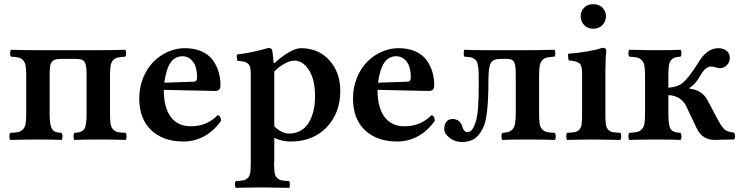

<svg xmlns="http://www.w3.org/2000/svg" viewBox="-20 -675 3583 929"><path d="M29.8 2Q25.4 -2.4 25.4 -15.1Q25.4 -27.8 29.8 -32.2Q55.7 -33.2 68.4 -36.1Q81.1 -39.1 91.1 -49.1Q101.1 -59.1 104 -76.2Q106.9 -93.3 106.9 -125V-307.1Q106.9 -338.4 104.2 -355.5Q101.6 -372.6 92.5 -382.8Q83.5 -393.1 70.8 -396.2Q58.1 -399.4 33.2 -400.9Q28.8 -405.3 28.8 -417.5Q28.8 -429.7 33.2 -434.1Q111.3 -432.1 164.1 -432.1H455.1Q507.8 -432.1 585.9 -434.1Q590.3 -429.7 590.3 -417.5Q590.3 -405.3 585.9 -400.9Q561 -399.4 548.3 -396.2Q535.6 -393.1 526.6 -382.8Q517.6 -372.6 514.9 -355.5Q512.2 -338.4 512.2 -307.1V-125Q512.2 -93.3 514.9 -76.2Q517.6 -59.1 527.1 -49.1Q536.6 -39.1 549.3 -36.1Q562 -33.2 587.9 -32.2Q592.3 -27.8 592.3 -15.1Q592.3 -2.4 587.9 2Q513.7 0 456.1 0Q387.7 0 339.8 2Q335.9 -2.4 335.9 -15.1Q335.9 -27.8 339.8 -32.2Q355 -33.2 363.5 -35.2Q372.1 -37.1 379.9 -42.5Q387.7 -47.9 391.4 -57.9Q395 -67.9 397 -84Q398.9 -100.1 398.9 -125V-317.9Q398.9 -350.6 393.6 -365.7Q388.2 -380.9 378.7 -385Q369.1 -389.2 347.2 -390.1H272Q255.9 -389.2 247.6 -387Q239.3 -384.8 232.2 -377.2Q225.1 -369.6 222.7 -355.7Q220.2 -341.8 220.2 -317.9V-125Q220.2 -84 226.1 -64.7Q231.9 -45.4 242.7 -39.6Q253.4 -33.7 277.8 -32.2Q282.2 -27.8 282.2 -15.1Q282.2 -2.4 277.8 2Q228 0 164.1 0Q106 0 29.8 2Z M774.9 -274.9 918.5 -279.8Q926.3 -279.8 929.9 -285.6Q933.6 -291.5 933.6 -298.8Q933.6 -351.6 913.3 -377.2Q893.1 -402.8 862.8 -402.8Q827.6 -402.8 806.2 -373.3Q784.7 -343.8 774.9 -274.9ZM1032.7 -117.2Q1047.9 -117.2 1049.8 -90.8Q1014.6 -41 967.8 -15.6Q920.9 9.8 867.7 9.8Q770 9.8 711.9 -44.9Q653.8 -99.6 653.8 -198.2Q653.8 -252 672.6 -298.3Q691.4 -344.7 722.2 -375.7Q752.9 -406.7 792.5 -424.3Q832 -441.9 873.5 -441.9Q919.9 -441.9 954.6 -426.8Q989.3 -411.6 1008.8 -385.3Q1028.3 -358.9 1037.6 -327.9Q1046.9 -296.9 1046.9 -261.2Q1046.9 -234.9 1020.5 -234.9L772.5 -240.2Q772.5 -154.8 806.2 -109.4Q839.8 -64 902.8 -64Q981 -64 1032.7 -117.2Z M1307.1 -329.1V-64Q1342.3 -28.8 1379.4 -28.8Q1406.7 -28.8 1428.7 -39.8Q1450.7 -50.8 1464.6 -68.4Q1478.5 -85.9 1487.8 -109.9Q1497.1 -133.8 1500.7 -158.2Q1504.4 -182.6 1504.4 -209Q1504.4 -290.5 1474.6 -336.2Q1444.8 -381.8 1405.3 -381.8Q1383.8 -381.8 1356.2 -366.7Q1328.6 -351.6 1307.1 -329.1ZM1121.1 233.9Q1116.7 229.5 1116.7 217.5Q1116.7 205.6 1121.1 201.2Q1147 199.7 1158.7 197.3Q1170.4 194.8 1179.7 185.1Q1189 175.3 1191.2 158.7Q1193.4 142.1 1193.4 109.9V-311Q1193.4 -334 1191.2 -345.9Q1189 -357.9 1181.2 -365.7Q1173.3 -373.5 1162.1 -376.2Q1150.9 -378.9 1128.4 -380.9Q1127 -385.7 1126 -396Q1125 -406.2 1126.5 -411.1Q1200.2 -420.4 1278.3 -442.9Q1295.9 -442.9 1297.4 -429.2Q1300.8 -410.2 1304.2 -370.1H1309.1Q1338.9 -398.9 1375 -420.4Q1411.1 -441.9 1435.5 -441.9Q1521 -441.9 1573.7 -383.3Q1626.5 -324.7 1626.5 -235.8Q1626.5 -127.9 1560.5 -59.1Q1494.6 9.8 1385.3 9.8Q1344.7 9.8 1307.1 -7.8V109.9H1306.2Q1306.2 142.1 1308.3 158.7Q1310.5 175.3 1319.8 185.1Q1329.1 194.8 1340.8 197.3Q1352.5 199.7 1378.4 201.2Q1382.8 205.6 1382.8 217.5Q1382.8 229.5 1378.4 233.9Q1357.9 233.4 1314.9 232.9Q1272 232.4 1250.5 231.9Q1199.2 231.9 1121.1 233.9Z M1809.1 -274.9 1952.6 -279.8Q1960.4 -279.8 1964.1 -285.6Q1967.8 -291.5 1967.8 -298.8Q1967.8 -351.6 1947.5 -377.2Q1927.2 -402.8 1897 -402.8Q1861.8 -402.8 1840.3 -373.3Q1818.8 -343.8 1809.1 -274.9ZM2066.9 -117.2Q2082 -117.2 2084 -90.8Q2048.8 -41 2002 -15.6Q1955.1 9.8 1901.9 9.8Q1804.2 9.8 1746.1 -44.9Q1688 -99.6 1688 -198.2Q1688 -252 1706.8 -298.3Q1725.6 -344.7 1756.3 -375.7Q1787.1 -406.7 1826.7 -424.3Q1866.2 -441.9 1907.7 -441.9Q1954.1 -441.9 1988.8 -426.8Q2023.4 -411.6 2043 -385.3Q2062.5 -358.9 2071.8 -327.9Q2081.1 -296.9 2081.1 -261.2Q2081.1 -234.9 2054.7 -234.9L1806.6 -240.2Q1806.6 -154.8 1840.3 -109.4Q1874 -64 1937 -64Q2015.1 -64 2066.9 -117.2Z M2129.4 -51.8Q2129.4 -71.3 2139.6 -85.2Q2149.9 -99.1 2169.4 -99.1Q2206.5 -99.1 2217.3 -61Q2224.6 -36.1 2240.7 -36.1Q2252.4 -36.1 2261.2 -44.4Q2270 -52.7 2279.3 -78.1Q2289.6 -107.4 2293 -151.6Q2296.4 -195.8 2296.4 -278.8Q2296.4 -309.1 2295.9 -325.7Q2295.4 -342.3 2292.5 -357.7Q2289.6 -373 2285.9 -379.4Q2282.2 -385.7 2273.4 -391.4Q2264.6 -397 2254.6 -398.4Q2244.6 -399.9 2226.6 -400.9Q2223.6 -406.7 2223.6 -417.2Q2223.6 -427.7 2226.6 -434.1Q2274.4 -432.1 2329.6 -432.1H2531.2Q2584.5 -432.1 2662.6 -434.1Q2667 -429.7 2667 -417.5Q2667 -405.3 2662.6 -400.9Q2637.7 -399.4 2625.5 -396.5Q2613.3 -393.6 2603.8 -383.5Q2594.2 -373.5 2591.3 -356.2Q2588.4 -338.9 2588.4 -307.1V-126Q2588.4 -93.8 2591.1 -76.4Q2593.8 -59.1 2603.5 -49.1Q2613.3 -39.1 2626 -36.1Q2638.7 -33.2 2664.6 -32.2Q2668.9 -27.8 2668.9 -15.1Q2668.9 -2.4 2664.6 2Q2590.3 0 2532.7 0Q2456.5 0 2410.6 2Q2406.2 -2.4 2406.2 -15.1Q2406.2 -27.8 2410.6 -32.2Q2429.7 -33.7 2439.9 -36.6Q2450.2 -39.6 2459.2 -48.8Q2468.3 -58.1 2471.9 -76.7Q2475.6 -95.2 2475.6 -126V-314.9Q2475.6 -359.4 2467.5 -374.8Q2459.5 -390.1 2433.6 -390.1H2402.3Q2365.7 -390.1 2354.5 -369.9Q2343.3 -349.6 2343.3 -286.1Q2343.3 -123.5 2322.3 -67.9Q2305.2 -26.4 2280.5 -7.1Q2255.9 12.2 2215.3 12.2Q2181.6 12.2 2155.5 -8.1Q2129.4 -28.3 2129.4 -51.8Z M2909.2 -321.8V-122.1Q2909.2 -89.8 2911.4 -73.5Q2913.6 -57.1 2922.9 -47.6Q2932.1 -38.1 2943.8 -35.9Q2955.6 -33.7 2981.4 -32.2Q2985.8 -27.8 2985.8 -15.4Q2985.8 -2.9 2981.4 2Q2899.4 0 2853.5 0Q2802.2 0 2724.1 2Q2719.7 -2.9 2719.7 -15.4Q2719.7 -27.8 2724.1 -32.2Q2750 -33.7 2761.7 -35.9Q2773.4 -38.1 2782.7 -47.6Q2792 -57.1 2794.2 -73.5Q2796.4 -89.8 2796.4 -122.1V-321.8Q2796.4 -356.4 2784.2 -367.9Q2772 -379.4 2731.4 -382.8Q2730 -387.7 2729 -398.9Q2728 -410.2 2729.5 -415Q2774.9 -418 2823.7 -426.5Q2872.6 -435.1 2894.5 -443.8Q2913.6 -443.8 2913.6 -430.2Q2909.2 -387.2 2909.2 -321.8ZM2850.1 -654.8Q2878.9 -654.8 2895.5 -637.5Q2912.1 -620.1 2912.1 -596.2Q2912.1 -572.3 2895.3 -554.2Q2878.4 -536.1 2850.1 -536.1Q2822.3 -536.1 2805.9 -554.2Q2789.6 -572.3 2789.6 -596.2Q2789.6 -620.1 2805.9 -637.5Q2822.3 -654.8 2850.1 -654.8Z M3213.9 -214.8V-126Q3213.9 -100.6 3215.8 -84.5Q3217.8 -68.4 3221.4 -58.1Q3225.1 -47.9 3232.9 -42.5Q3240.7 -37.1 3249.3 -35.2Q3257.8 -33.2 3272.9 -32.2Q3277.3 -27.8 3277.3 -15.1Q3277.3 -2.4 3272.9 2Q3227.1 0 3153.8 0Q3103 0 3024.9 2Q3020.5 -2.4 3020.5 -15.1Q3020.5 -27.8 3024.9 -32.2Q3050.8 -33.7 3063.2 -36.6Q3075.7 -39.6 3085.4 -49.6Q3095.2 -59.6 3098.1 -76.9Q3101.1 -94.2 3101.1 -126V-307.1Q3101.1 -338.9 3098.1 -356.2Q3095.2 -373.5 3085.4 -383.5Q3075.7 -393.6 3063.2 -396.5Q3050.8 -399.4 3024.9 -400.9Q3020.5 -405.3 3020.5 -417.5Q3020.5 -429.7 3024.9 -434.1Q3105 -432.1 3154.8 -432.1Q3227.1 -432.1 3272.9 -434.1Q3277.3 -429.7 3277.3 -417.5Q3277.3 -405.3 3272.9 -400.9Q3253.9 -399.4 3244.4 -396.2Q3234.9 -393.1 3226.8 -383.5Q3218.8 -374 3216.3 -356.2Q3213.9 -338.4 3213.9 -307.1V-251Q3259.3 -252.9 3286.1 -276.4Q3313 -299.8 3356 -367.2Q3397.9 -441.9 3456.1 -441.9Q3480 -441.9 3495.6 -429.2Q3511.2 -416.5 3511.2 -395Q3511.2 -373.5 3496.6 -359.4Q3481.9 -345.2 3461.9 -345.2Q3454.6 -345.2 3442.9 -349.1Q3431.2 -353 3421.9 -353Q3406.2 -353 3394 -342.5Q3381.8 -332 3367.2 -307.1Q3343.8 -265.1 3315.9 -250V-246.1Q3377 -239.3 3402.8 -190.9L3456.1 -90.8Q3474.6 -57.1 3488.5 -46.6Q3502.4 -36.1 3532.2 -33.2Q3537.1 -25.4 3536.9 -16.1Q3536.6 -6.8 3532.2 0Q3483.9 0 3439.9 2Q3409.7 2 3387.7 -11Q3365.7 -23.9 3350.1 -56.2L3299.8 -162.1Q3274.9 -211.9 3213.9 -214.8Z"/></svg>

Font: Common Serif SemiBold
Style: Regular
Weight: 600
Designer: Philipp H. Poll, Khaled Hosny
Foundry: Stefan Peev, Context Ltd.
Version: Version 1.026